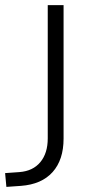

<svg xmlns="http://www.w3.org/2000/svg" viewBox="-30 -725 360 752"><path d="M-5 7 -10 -47 46 -51Q99 -55 128 -90Q157 -125 157 -183V-705H219V-182Q219 -99 176 -51Q133 -3 52 3Z"/></svg>

Font: Nunito Sans Light
Style: Regular
Weight: 300
Designer: Vernon Adams
Foundry: Vernon Adams
Version: Version 3.101; ttfautohint (v1.8.4.7-5d5b);gftools[0.9.27]